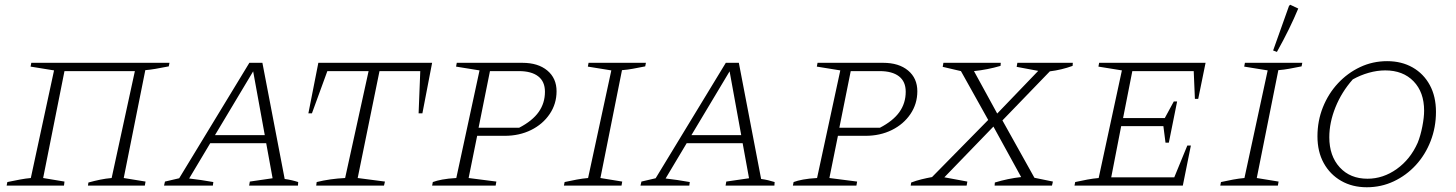

<svg xmlns="http://www.w3.org/2000/svg" viewBox="-20 -783 6143 810"><path d="M252 -483 162 -32 252 -17 250 0H8L11 -15Q40 -21 64 -25.5Q88 -30 110 -32L208 -486L109 -502L112 -518H695L692 -503Q656 -496 635.5 -492.5Q615 -489 593 -487L502 -32L594 -17L591 0H351L353 -13Q378 -20 402.5 -25Q427 -30 451 -32L549 -483Z M1181 -28Q1196 -26 1211 -22.5Q1226 -19 1238 -15L1237 0H1031L1034 -17L1130 -31L1103 -179H867L778 -30Q803 -27 828 -23.5Q853 -20 880 -15L878 0H672L676 -17L736 -31L1032 -518H1087ZM887 -213H1097L1048 -482Z M1803 -518 1762 -305H1746L1753 -483H1581L1489 -32L1604 -17L1600 0H1314L1316 -15Q1373 -29 1436 -32L1535 -483H1361L1296 -305H1281L1323 -518Z M1803 0 1806 -15Q1822 -21 1846 -25.5Q1870 -30 1905 -32L2003 -486L1904 -502L1907 -518H2184Q2250 -518 2289 -485.5Q2328 -453 2328 -398Q2328 -345 2299 -302Q2270 -259 2220.5 -234.5Q2171 -210 2109 -210H1993L1957 -32L2074 -17L2071 0ZM2169 -483H2047L1999 -244H2170Q2226 -273 2252.5 -310.5Q2279 -348 2279 -396Q2279 -439 2250.5 -461Q2222 -483 2169 -483Z M2359 0 2362 -15Q2389 -21 2413.5 -25.5Q2438 -30 2461 -32L2559 -486L2460 -502L2463 -518H2705L2702 -503Q2671 -497 2650 -493Q2629 -489 2604 -487L2513 -32L2605 -17L2602 0Z M3191 -28Q3206 -26 3221 -22.5Q3236 -19 3248 -15L3247 0H3041L3044 -17L3140 -31L3113 -179H2877L2788 -30Q2813 -27 2838 -23.5Q2863 -20 2890 -15L2888 0H2682L2686 -17L2746 -31L3042 -518H3097ZM2897 -213H3107L3058 -482Z M3325 0 3328 -15Q3344 -21 3368 -25.5Q3392 -30 3427 -32L3525 -486L3426 -502L3429 -518H3706Q3772 -518 3811 -485.5Q3850 -453 3850 -398Q3850 -345 3821 -302Q3792 -259 3742.5 -234.5Q3693 -210 3631 -210H3515L3479 -32L3596 -17L3593 0ZM3691 -483H3569L3521 -244H3692Q3748 -273 3774.5 -310.5Q3801 -348 3801 -396Q3801 -439 3772.5 -461Q3744 -483 3691 -483Z M3822 0 3824 -13Q3845 -21 3867.5 -26.5Q3890 -32 3912 -36L4149 -277L4034 -483L3957 -501L3960 -518H4202L4201 -505Q4146 -489 4089 -483L4187 -304L4360 -484L4269 -501L4272 -518H4506L4505 -505Q4458 -488 4409 -482L4209 -275L4344 -33L4422 -17L4418 0H4176L4177 -13Q4233 -30 4288 -36L4171 -249L3964 -35L4061 -17L4058 0Z M4513 0 4516 -15Q4543 -21 4567.5 -25.5Q4592 -30 4615 -32L4713 -486L4614 -502L4617 -518H5066L5035 -366H5021L5016 -483H4757L4718 -285H4894L4932 -355H4946L4911 -181H4897L4888 -251H4710L4668 -35H4934L4989 -169H5004L4970 0Z M5128 0 5131 -15Q5158 -21 5182.5 -25.5Q5207 -30 5230 -32L5328 -486L5229 -502L5232 -518H5474L5471 -503Q5440 -497 5419 -493Q5398 -489 5373 -487L5282 -32L5374 -17L5371 0ZM5367 -564 5351 -570 5418 -758 5423 -763 5457 -747Q5440 -706 5417.5 -660Q5395 -614 5367 -564Z M5746 7Q5685 7 5638 -20Q5591 -47 5564.5 -95Q5538 -143 5538 -208Q5538 -273 5561 -330.5Q5584 -388 5624.5 -431.5Q5665 -475 5718 -500Q5771 -525 5832 -525Q5893 -525 5939.5 -498.5Q5986 -472 6012 -424Q6038 -376 6038 -311Q6038 -246 6015.5 -188Q5993 -130 5953 -86.5Q5913 -43 5860 -18Q5807 7 5746 7ZM5749 -29Q5815 -29 5872.5 -70Q5930 -111 5961 -181Q5973 -211 5980.5 -249.5Q5988 -288 5988 -316Q5988 -394 5943.5 -440Q5899 -486 5824 -486Q5790 -486 5754.5 -476Q5719 -466 5687 -448Q5640 -395 5614 -330.5Q5588 -266 5588 -204Q5588 -125 5632 -77Q5676 -29 5749 -29Z"/></svg>

Font: Piazzolla SC ExtraLight
Style: Italic
Weight: 200
Italic angle: -11.3°
Designer: Juan Pablo del Peral
Foundry: Huerta Tipografica
Version: Version 1.330